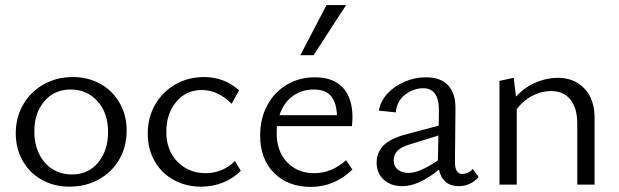

<svg xmlns="http://www.w3.org/2000/svg" viewBox="-20 -726 2436 755"><path d="M42 -202Q42 -265 71.5 -315.5Q101 -366 152 -394.5Q203 -423 267 -423Q327 -423 375 -396Q423 -369 450.5 -321Q478 -273 478 -213Q478 -149 449 -99Q420 -49 368.5 -20.5Q317 8 253 8Q193 8 144.5 -19Q96 -46 69 -94Q42 -142 42 -202ZM405 -206Q405 -282 363.5 -328Q322 -374 258 -374Q193 -374 154 -327.5Q115 -281 115 -210Q115 -159 134 -120.5Q153 -82 186.5 -61Q220 -40 262 -40Q328 -40 366.5 -87.5Q405 -135 405 -206Z M561 -201Q561 -264 590 -314.5Q619 -365 669.5 -394Q720 -423 782 -423Q862 -423 920 -371L891 -318Q837 -372 774 -372Q711 -372 672.5 -325Q634 -278 634 -208Q634 -135 678 -90Q722 -45 789 -45Q821 -45 850.5 -57Q880 -69 904 -93L927 -54Q894 -22 854 -7Q814 8 771 8Q711 8 663 -18.5Q615 -45 588 -92.5Q561 -140 561 -201Z M1003 -193Q1003 -260 1031 -312Q1059 -364 1108 -393Q1157 -422 1218 -422Q1291 -422 1328.5 -381Q1366 -340 1366 -265Q1366 -252 1364 -230H1069L1068 -202Q1068 -131 1109 -88Q1150 -45 1216 -45Q1284 -45 1341 -96L1366 -59Q1294 9 1203 9Q1113 9 1058 -45.5Q1003 -100 1003 -193ZM1264 -706H1341L1213 -509H1161ZM1305 -273Q1303 -324 1281 -349Q1259 -374 1214 -374Q1165 -374 1129.5 -347Q1094 -320 1079 -273Z M1706 -59Q1627 6 1562 6Q1517 6 1489 -19.5Q1461 -45 1461 -86Q1461 -125 1486.5 -152.5Q1512 -180 1574 -197L1705 -232L1706 -290Q1707 -379 1644 -379Q1607 -379 1574 -354.5Q1541 -330 1536 -284L1470 -291Q1476 -328 1503.5 -358Q1531 -388 1571.5 -405Q1612 -422 1655 -422Q1714 -422 1743 -389.5Q1772 -357 1771 -298L1769 -88Q1769 -42 1798 -42Q1809 -42 1820 -47Q1831 -52 1839 -62L1862 -30Q1848 -13 1827.5 -3.5Q1807 6 1783 6Q1753 6 1733 -10.5Q1713 -27 1706 -59ZM1586 -46Q1609 -46 1637.5 -58.5Q1666 -71 1702 -95V-101L1704 -193L1591 -158Q1555 -147 1541.5 -131.5Q1528 -116 1528 -96Q1528 -72 1544.5 -59Q1561 -46 1586 -46Z M2146 -368Q2110 -368 2074.5 -350Q2039 -332 2012 -297V0H1944V-408L2000 -420L2009 -346Q2043 -383 2086.5 -401.5Q2130 -420 2173 -420Q2238 -420 2278 -378Q2318 -336 2318 -263V0H2250V-240Q2250 -301 2223 -334.5Q2196 -368 2146 -368Z"/></svg>

Font: LXGW Bright TC
Style: Regular
Weight: 400
Designer: Christian Thalmann (Catharsis Fonts)
Foundry: LXGW / Christian Thalmann (Catharsis Fonts) / Fontworks Inc.
Version: Version 5.501